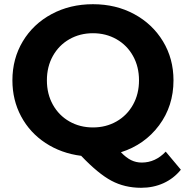

<svg xmlns="http://www.w3.org/2000/svg" viewBox="-20 -732 884 913"><path d="M840 75Q806 117 757.5 139Q709 161 651 161Q573 161 510 127.5Q447 94 366 9Q271 -3 196.5 -52Q122 -101 80.5 -178.5Q39 -256 39 -350Q39 -453 88.5 -535.5Q138 -618 225.5 -665Q313 -712 422 -712Q531 -712 618 -665Q705 -618 755 -535.5Q805 -453 805 -350Q805 -228 736.5 -136Q668 -44 555 -8Q580 18 603.5 29.5Q627 41 654 41Q719 41 768 -11ZM422 -126Q484 -126 534 -154.5Q584 -183 612.5 -234Q641 -285 641 -350Q641 -415 612.5 -466Q584 -517 534 -545.5Q484 -574 422 -574Q360 -574 310 -545.5Q260 -517 231.5 -466Q203 -415 203 -350Q203 -285 231.5 -234Q260 -183 310 -154.5Q360 -126 422 -126Z"/></svg>

Font: APTA Sans Regular
Style: Bold Italic
Weight: 700
Version: Version 7.200